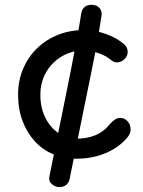

<svg xmlns="http://www.w3.org/2000/svg" viewBox="-20 -782 586 785"><path d="M489 -600Q496 -593 499 -585.5Q502 -578 502 -570Q502 -559 496 -549Q490 -539 479.5 -533Q469 -527 457 -527Q449 -527 443 -530.5Q437 -534 426 -543Q407 -557 377 -566.5Q347 -576 322 -576Q288 -576 256 -563Q224 -550 199 -526Q174 -502 159.5 -468.5Q145 -435 145 -395Q145 -341 165.5 -300.5Q186 -260 219.5 -237.5Q253 -215 290 -215Q337 -215 371 -229.5Q405 -244 427 -272Q451 -300 471 -300Q489 -300 501.5 -286.5Q514 -273 514 -253Q514 -235 500 -219Q477 -192 445.5 -173Q414 -154 375.5 -143.5Q337 -133 291 -133Q242 -133 198.5 -151Q155 -169 123 -203.5Q91 -238 72.5 -286.5Q54 -335 54 -395Q54 -453 74.5 -501Q95 -549 131.5 -584.5Q168 -620 217 -639.5Q266 -659 322 -659Q369 -659 413.5 -643Q458 -627 489 -600ZM312 -726Q315 -747 329 -755.5Q343 -764 359 -762Q376 -761 387 -749Q398 -737 395 -717Q389 -677 378.5 -617.5Q368 -558 353.5 -487Q339 -416 323.5 -340Q308 -264 293 -190Q278 -116 265 -52Q261 -32 248 -24Q235 -16 219 -17Q203 -19 190.5 -30.5Q178 -42 182 -61Q195 -125 210 -199Q225 -273 240.5 -349Q256 -425 270 -496Q284 -567 295 -626.5Q306 -686 312 -726Z"/></svg>

Font: Playpen Sans Thai
Style: Regular
Weight: 400
Designer: Sirin Gunkloy, Laura Meseguer, Veronika Burian, José Scaglione
Foundry: TypeTogether
Version: Version 2.000